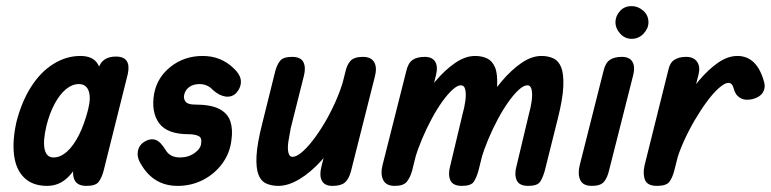

<svg xmlns="http://www.w3.org/2000/svg" viewBox="-20 -608 2521 628"><path d="M134 0Q87 0 59.5 -26.5Q32 -53 26 -100.5Q20 -148 34 -210Q51 -276 82 -324.5Q113 -373 155 -399Q197 -425 243 -425Q283 -425 299 -400Q315 -375 313 -331Q311 -287 295 -229Q276 -161 254 -109.5Q232 -58 203 -29Q174 0 134 0ZM155 -93Q178 -93 199.5 -112.5Q221 -132 238.5 -167Q256 -202 268 -249Q278 -288 270 -310.5Q262 -333 238 -333Q216 -333 195.5 -316Q175 -299 158.5 -268Q142 -237 132 -197Q120 -147 126 -120Q132 -93 155 -93ZM263 0Q234 0 224.5 -18Q215 -36 222 -65L301 -381Q312 -423 359 -423Q385 -423 394.5 -408.5Q404 -394 398 -366L319 -50Q313 -27 303 -13.5Q293 0 263 0Z M561 0Q484 0 443 -68Q427 -92 431 -113.5Q435 -135 455 -146Q473 -156 489 -150.5Q505 -145 522 -117Q536 -93 569 -93Q596 -93 616.5 -107.5Q637 -122 638 -140Q641 -158 628.5 -163.5Q616 -169 597 -169Q527 -169 500.5 -205Q474 -241 484 -301Q494 -355 538.5 -390Q583 -425 643 -425Q703 -425 745 -384Q768 -362 768 -341Q768 -320 751 -302Q736 -289 716 -292.5Q696 -296 676 -314Q668 -323 657 -328Q646 -333 632 -333Q612 -333 598.5 -323Q585 -313 582 -296Q580 -284 587.5 -275Q595 -266 617 -266Q670 -266 697.5 -251.5Q725 -237 733.5 -211Q742 -185 737 -150Q732 -107 707 -73Q682 -39 644 -19.5Q606 0 561 0Z M890 0Q869 0 851.5 -7.5Q834 -15 825.5 -36.5Q817 -58 819 -98Q821 -138 838 -205L880 -374Q886 -397 896.5 -409.5Q907 -422 935 -422Q964 -422 972.5 -404.5Q981 -387 974 -360L931 -189Q927 -168 923.5 -146.5Q920 -125 923 -110Q926 -95 937 -95Q949 -95 966 -109Q983 -123 1002.5 -148Q1022 -173 1040.5 -204Q1059 -235 1074.5 -269Q1090 -303 1100 -335L1093 -168Q1066 -121 1031 -82.5Q996 -44 959.5 -22Q923 0 890 0ZM1067 0Q1042 0 1033 -16.5Q1024 -33 1031 -62L1110 -374Q1115 -397 1127 -409.5Q1139 -422 1167 -422Q1194 -422 1204 -404.5Q1214 -387 1206 -357L1128 -48Q1121 -22 1108 -11Q1095 0 1067 0Z M1491 0Q1461 0 1453 -18.5Q1445 -37 1452 -63L1493 -235Q1499 -256 1502 -277.5Q1505 -299 1502 -314Q1499 -329 1487 -329Q1476 -329 1460 -314.5Q1444 -300 1426.5 -275.5Q1409 -251 1392 -219.5Q1375 -188 1360.5 -153.5Q1346 -119 1336 -86L1343 -255Q1371 -303 1403 -341Q1435 -379 1468.5 -402Q1502 -425 1534 -425Q1556 -425 1573 -417Q1590 -409 1599 -388Q1608 -367 1606 -326Q1604 -285 1587 -218L1545 -50Q1539 -28 1530 -14Q1521 0 1491 0ZM1271 0Q1243 0 1233.5 -19Q1224 -38 1231 -67L1309 -376Q1315 -402 1329.5 -412Q1344 -422 1369 -422Q1394 -422 1403.5 -406Q1413 -390 1406 -362L1328 -50Q1322 -28 1311 -14Q1300 0 1271 0ZM1708 0Q1678 0 1670 -18.5Q1662 -37 1669 -63L1710 -235Q1716 -256 1719 -277.5Q1722 -299 1719 -314Q1716 -329 1705 -329Q1693 -329 1677 -314.5Q1661 -300 1643.5 -275.5Q1626 -251 1609 -219.5Q1592 -188 1577.5 -153.5Q1563 -119 1553 -86L1560 -255Q1588 -303 1620 -341Q1652 -379 1685.5 -402Q1719 -425 1751 -425Q1773 -425 1790 -417Q1807 -409 1815.5 -388Q1824 -367 1822.5 -326Q1821 -285 1804 -218L1762 -50Q1756 -28 1747 -14Q1738 0 1708 0Z M1916 0Q1887 0 1878 -19Q1869 -38 1876 -67L1954 -376Q1960 -402 1974.5 -412Q1989 -422 2014 -422Q2039 -422 2048.5 -406Q2058 -390 2051 -362L1972 -50Q1967 -28 1956 -14Q1945 0 1916 0ZM2046 -481Q2024 -481 2008.5 -498Q1993 -515 1993 -535Q1993 -555 2007.5 -571.5Q2022 -588 2046 -588Q2067 -588 2084 -573Q2101 -558 2101 -535Q2101 -515 2085 -498Q2069 -481 2046 -481Z M2129 0Q2098 0 2090 -19Q2082 -38 2088 -66L2166 -379Q2171 -403 2186 -412.5Q2201 -422 2224 -422Q2249 -422 2260 -406Q2271 -390 2265 -365L2186 -52Q2180 -28 2170 -14Q2160 0 2129 0ZM2191 -75 2208 -260Q2236 -309 2267 -345.5Q2298 -382 2329.5 -403.5Q2361 -425 2392 -425Q2457 -425 2480 -337Q2484 -319 2474.5 -304.5Q2465 -290 2442 -284Q2418 -278 2401.5 -287.5Q2385 -297 2380 -318Q2375 -337 2363 -337Q2351 -337 2332.5 -321Q2314 -305 2293.5 -277.5Q2273 -250 2253 -216Q2233 -182 2216.5 -145.5Q2200 -109 2191 -75Z"/></svg>

Font: Edu TAS Beginner SemiBold
Style: Regular
Weight: 600
Version: Version 1.003